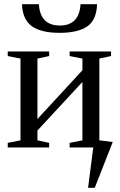

<svg xmlns="http://www.w3.org/2000/svg" viewBox="-20 -705 575 918"><path d="M445 -685H444Q442 -610 397.5 -579Q353 -548 265 -548Q177 -548 132.5 -579.5Q88 -611 85 -685H166Q172 -583 266 -583Q359 -583 365 -685ZM519 -26 433 193H401L426 0H313V-22L374 -34V-313L159 -81V-34L215 -22V0H17V-22L78 -34V-425L17 -437V-459H215V-437L159 -425V-136L374 -369V-425L313 -437V-459H511V-437L455 -425V-34Z"/></svg>

Font: Libra Serif Modern
Style: Regular
Weight: 400
Designer: Stefan Peev, Context Ltd
Foundry: Stefan Peev, Context Ltd
Version: Version 1.000